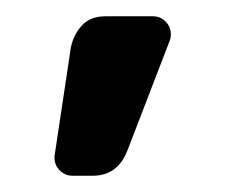

<svg xmlns="http://www.w3.org/2000/svg" viewBox="-20 -141 290 236"><path d="M110 -121H168Q177 -121 183.5 -114.5Q190 -108 190 -99Q190 -95 189 -92L137 43Q125 75 94 75H69Q60 75 53.5 68.5Q47 62 47 53V51L67 -82Q70 -98 80.5 -109.5Q91 -121 110 -121Z"/></svg>

Font: Hezaedrus
Style: Regular
Weight: 400
Designer: Hubert & Fischer
Foundry: Hubert & Fischer
Version: Version 1.10;September 3, 2019;FontCreator 11.5.0.2425 64-bi